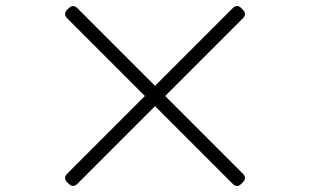

<svg xmlns="http://www.w3.org/2000/svg" viewBox="-20 -690 1040 644"><path d="M205 -79 211 -73C220 -64 230 -64 239 -73L500 -334L761 -73C770 -64 780 -64 789 -73L795 -79C804 -88 804 -98 795 -107L534 -368L795 -629C804 -638 804 -648 795 -657L789 -663C780 -672 770 -672 761 -663L500 -402L239 -663C230 -672 220 -672 211 -663L205 -657C196 -648 196 -638 205 -629L466 -368L205 -107C196 -98 196 -88 205 -79Z"/></svg>

Font: 寒蝉锦书宋
Style: Regular
Weight: 400
Designer: 寒蝉锦书宋{Warren} 思源宋体{Ryoko NISHIZUKA 西塚涼子 (kana & ideographs); Frank Grießhammer (Latin, Greek & Cyrillic); Wenlong ZHANG 
Foundry: Adobe & ChillType
Version: Version 2.000;Glyphs 3.1.1 (3135)